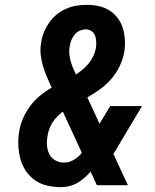

<svg xmlns="http://www.w3.org/2000/svg" viewBox="-20 -763 640 791"><path d="M233 8Q204 8 176 2Q148 -4 125.5 -19.5Q103 -35 87.5 -57.5Q72 -80 64.5 -107Q57 -134 55.5 -163Q54 -192 59 -220Q63 -248 74.5 -274.5Q86 -301 103.5 -325Q121 -349 144 -368Q167 -387 193 -402Q183 -423 173.5 -445.5Q164 -468 157 -491Q150 -514 147.5 -539Q145 -564 150 -590Q153 -611 161.5 -631.5Q170 -652 183 -670.5Q196 -689 214 -703.5Q232 -718 252.5 -727Q273 -736 294.5 -739.5Q316 -743 337 -743Q362 -743 386 -738Q410 -733 430 -720.5Q450 -708 464.5 -689Q479 -670 486 -647Q493 -624 494.5 -599Q496 -574 492 -549Q487 -520 473.5 -491.5Q460 -463 439.5 -439Q419 -415 393 -396Q367 -377 340 -362Q340 -360 341 -358.5Q342 -357 343 -355L390 -253L434 -326H565L468 -163Q463 -154 458 -145.5Q453 -137 447 -129L507 0H379L363 -35L353 -56Q334 -33 308.5 -15.5Q283 2 254 6L249 7ZM293 -456Q308 -466 321.5 -477.5Q335 -489 346 -502.5Q357 -516 364.5 -532Q372 -548 375 -565Q377 -577 376.5 -590.5Q376 -604 372 -615.5Q368 -627 357.5 -634.5Q347 -642 334 -642Q321 -642 308.5 -636.5Q296 -631 287.5 -620.5Q279 -610 274 -597.5Q269 -585 267 -572Q264 -556 265.5 -541Q267 -526 271 -511.5Q275 -497 280.5 -483.5Q286 -470 293 -456ZM243 -93Q264 -93 284 -104.5Q304 -116 317 -134L239 -303Q227 -294 216 -283Q205 -272 197 -259.5Q189 -247 183.5 -232.5Q178 -218 176 -204Q172 -185 173.5 -165Q175 -145 183 -128.5Q191 -112 207.5 -102.5Q224 -93 243 -93Z"/></svg>

Font: Iosevka Etoile Oblique
Style: Bold
Weight: 700
Italic angle: -9°
Designer: Belleve Invis
Foundry: Belleve Invis
Version: Version 15.5.2; ttfautohint (v1.8.4)